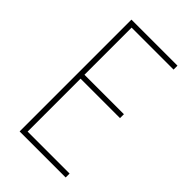

<svg xmlns="http://www.w3.org/2000/svg" viewBox="-217 -790 867 867"><g transform="rotate(45 216.0 -357.0)"><path d="M380 0H86V-714H380V-689H112V-388H364V-363H112V-25H380Z"/></g></svg>

Font: Noto Sans Myanmar Condensed Thin
Style: Regular
Weight: 100
Width: 3
Designer: Monotype Design Team
Foundry: Monotype Imaging Inc.
Version: Version 2.107; ttfautohint (v1.8.4.7-5d5b)